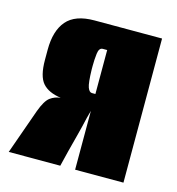

<svg xmlns="http://www.w3.org/2000/svg" viewBox="-81 -566 587 637"><g transform="rotate(15 212.0 -247.5)"><path d="M5 0 60 -155Q74 -193 89.5 -204.5Q105 -216 125 -218Q82 -224 62 -247Q42 -270 42 -326V-361Q42 -426 71.5 -460.5Q101 -495 167 -495H399V0H233V-202L226 -176Q219 -145 211 -114.5Q203 -84 195 -53L182 0ZM221 -260H233V-411H218Q205 -411 202.5 -390Q200 -369 200 -348V-336Q201 -289 206.5 -274.5Q212 -260 221 -260Z"/></g></svg>

Font: Alumni Sans Black
Style: Regular
Weight: 900
Designer: Robert E. Leuschke
Foundry: Robert E. Leuschke
Version: Version 1.018